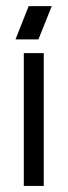

<svg xmlns="http://www.w3.org/2000/svg" viewBox="-20 -614 223 634"><path d="M58.6 -438.5H124.5V0H58.6ZM74.7 -593.8H150.9L106.9 -483.9H31.2Z"/></svg>

Font: Aeronef
Style: Regular
Weight: 400
Designer: Peter Wiegel - CAT-Fonts Germany
Foundry: CAT-Fonts, Peter Wiegel
Version: Version 0.002